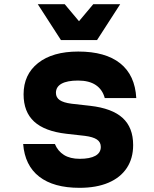

<svg xmlns="http://www.w3.org/2000/svg" viewBox="-20 -881 740 920"><path d="M243 -191Q257 -157 286.5 -138.5Q316 -120 362 -120Q411 -120 437 -134.5Q463 -149 463 -177Q463 -200 444.5 -212.5Q426 -225 387 -230L298 -240Q194 -252 143.5 -298.5Q93 -345 93 -429Q93 -524 162.5 -579Q232 -634 355 -634Q485 -634 556 -577.5Q627 -521 633 -411H482Q471 -452 439 -473.5Q407 -495 354 -495Q302 -495 275 -480Q248 -465 248 -436Q248 -414 266 -401.5Q284 -389 323 -384L412 -374Q517 -362 567.5 -316Q618 -270 618 -186Q618 -122 587.5 -76Q557 -30 499.5 -5.5Q442 19 361 19Q237 19 168 -34.5Q99 -88 91 -191ZM556 -861 445 -689H272L161 -861H290L405 -724H312L427 -861Z"/></svg>

Font: Martian Mono
Style: Bold
Weight: 700
Designer: Roman Shamin
Foundry: Evil Martians
Version: Version 1.000